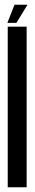

<svg xmlns="http://www.w3.org/2000/svg" viewBox="-20 -787 148 807"><path d="M12.5 0H92V-675H12.5ZM11 -691H49L95.5 -767H41Z"/></svg>

Font: Anybody UltraCondensed
Style: Regular
Weight: 400
Width: 1
Version: Version 1.113;gftools[0.9.25]